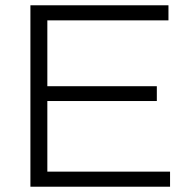

<svg xmlns="http://www.w3.org/2000/svg" viewBox="-20 -706 721 726"><path d="M95 0H623V-57H159V-324H573V-380H159V-629H617V-686H95Z"/></svg>

Font: Archivo ExtraLight
Style: Regular
Weight: 200
Designer: Hector Gatti
Foundry: Omnibus-Type
Version: Version 2.001